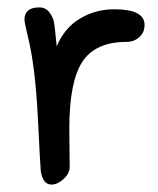

<svg xmlns="http://www.w3.org/2000/svg" viewBox="-20 -493 425 518"><path d="M167 -146 168 -43Q168 -25 151.5 -10Q135 5 119 5Q96 5 90 -31Q89 -39 82 -177.5Q75 -316 55 -395Q46 -433 46 -440Q46 -473 86 -473Q103 -473 113 -460Q123 -447 125.5 -433.5Q128 -420 130 -397Q132 -374 133 -368Q154 -418 196 -443Q238 -468 288 -468Q370 -468 370 -426Q370 -405 355.5 -392.5Q341 -380 322 -380Q237 -380 202 -326Q167 -272 167 -146Z"/></svg>

Font: Patrick Hand
Style: Regular
Weight: 400
Designer: Patrick Wagesreiter
Foundry: Patrick Wagesreiter
Version: Version 1.003;PS 001.003;hotconv 1.0.70;makeotf.lib2.5.58329